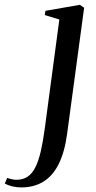

<svg xmlns="http://www.w3.org/2000/svg" viewBox="-146 -544 410 817"><path d="M139.5 26Q129 104 103.5 154.5Q78 205 38.2 229.2Q-1.5 253.5 -55 253.5Q-76 253.5 -94.8 248.8Q-113.5 244 -125.5 237L-115.5 213Q-107.5 216 -96.5 218.5Q-85.5 221 -75.5 221Q-48 221 -28.5 207.8Q-9 194.5 4.5 167.8Q18 141 27.5 100Q37 59 44.5 3L106.5 -461L44.5 -480L47.5 -498L194 -523.5L212 -511Z"/></svg>

Font: Merriweather 120pt
Style: Italic
Weight: 400
Italic angle: -7.8°
Version: Version 2.101